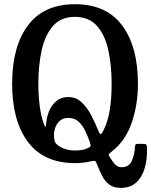

<svg xmlns="http://www.w3.org/2000/svg" viewBox="-20 -782 735 934"><path d="M39 -375Q39 -555.5 116 -658.5Q193 -761.5 345 -761.5Q497 -761.5 574 -658.5Q651 -555.5 651 -375Q651 -272 620.2 -183.5Q589.5 -95 522 -43.5Q509.5 -34 509 -30Q508.5 -26 516 -15Q529.5 8 542 19.8Q554.5 31.5 572 31.5Q607.5 31.5 621.2 0.5Q635 -30.5 636.5 -68.5Q637 -76 639.5 -79Q642 -82 650.5 -82H675Q688 -82 691.2 -79Q694.5 -76 695 -64Q697 -10.5 684.5 34Q672 78.5 643.2 105.2Q614.5 132 568 132Q532.5 132 511 115.5Q489.5 99 476 71.8Q462.5 44.5 450 13Q446 1 441 0.5Q436 0 420.5 3Q403 7 385 9.2Q367 11.5 345 11.5Q193 11.5 116 -91.5Q39 -194.5 39 -375ZM485 -151Q505.5 -193.5 514.2 -248.5Q523 -303.5 523 -375Q523 -464.5 506.8 -538.5Q490.5 -612.5 451.5 -656.2Q412.5 -700 345 -700Q277 -700 238.2 -656.2Q199.5 -612.5 183 -538.5Q166.5 -464.5 166.5 -375Q166.5 -320 172.8 -269.5Q179 -219 193 -180.5Q198.5 -164 201 -165.2Q203.5 -166.5 205 -184Q207 -212.5 218.8 -241.5Q230.5 -270.5 253.8 -290.2Q277 -310 313 -310Q350 -310 377.2 -284.2Q404.5 -258.5 424 -220.8Q443.5 -183 458 -147Q466 -126.5 471.5 -130Q477 -133.5 485 -151ZM261 -75.5Q296 -50 345 -50Q380.5 -50 404 -60Q417.5 -66 420 -70.8Q422.5 -75.5 418 -87.5Q408.5 -116 395.2 -144Q382 -172 362.2 -190.2Q342.5 -208.5 313 -208.5Q284.5 -208.5 267.5 -191Q250.5 -173.5 245 -148.2Q239.5 -123 245.5 -100Q246.5 -90.5 250.5 -85.8Q254.5 -81 261 -75.5Z"/></svg>

Font: Besley* Narrow Medium
Style: Regular
Weight: 500
Width: 4
Designer: Owen Earl
Foundry: indestructible type*
Version: Version 3.000; ttfautohint (v1.8.3)